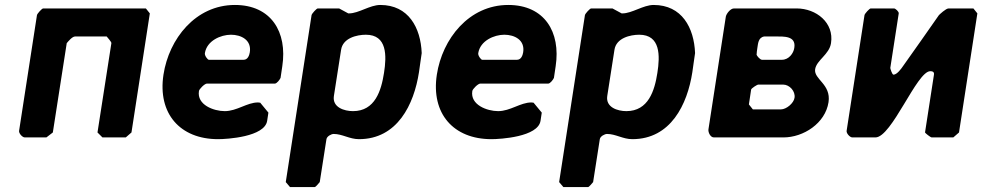

<svg xmlns="http://www.w3.org/2000/svg" viewBox="-20 -554 3960 774"><path d="M283 -407H410C412 -404 430 -385 429 -380L373 -20L393 0H487L510 -20L584 -500L568 -520H154C149 -520 130 -499 129 -493L57 -27C55 -17 70 0 80 0H167L193 -20L249 -380C255 -387 271 -407 283 -407Z M639 -253C615 -96 706 7 859 7C895 7 1047 -2 1057 -67L1062 -100L1029 -140C1029 -140 1022 -141 1020 -141C976 -141 935 -106 886 -106C842 -106 773 -131 782 -187C783 -195 805 -217 814 -217H1088C1096 -217 1108 -233 1111 -240L1118 -287C1139 -425 1073 -534 927 -534C768 -534 661 -397 639 -253ZM806 -340C814 -390 870 -414 911 -414C952 -414 995 -393 987 -343C985 -331 979 -313 962 -313H822C817 -313 804 -330 806 -340Z M1269 180 1296 7C1298 -5 1316 -14 1325 -14C1360 -14 1389 7 1427 7C1582 7 1649 -133 1669 -263C1671 -275 1678 -329 1680 -340C1676 -442 1627 -534 1513 -534C1471 -534 1426 -500 1387 -500H1384L1347 -520H1261C1256 -520 1237 -499 1236 -493L1132 180L1149 200H1249C1253 200 1268 181 1269 180ZM1455 -414C1541 -414 1539 -329 1528 -260C1517 -189 1492 -106 1403 -106C1368 -106 1319 -121 1326 -167L1355 -353C1362 -401 1419 -414 1455 -414Z M1741 -253C1717 -96 1808 7 1961 7C1997 7 2149 -2 2159 -67L2164 -100L2131 -140C2131 -140 2124 -141 2122 -141C2078 -141 2037 -106 1988 -106C1944 -106 1875 -131 1884 -187C1885 -195 1907 -217 1916 -217H2190C2198 -217 2210 -233 2213 -240L2220 -287C2241 -425 2175 -534 2029 -534C1870 -534 1763 -397 1741 -253ZM1908 -340C1916 -390 1972 -414 2013 -414C2054 -414 2097 -393 2089 -343C2087 -331 2081 -313 2064 -313H1924C1919 -313 1906 -330 1908 -340Z M2371 180 2398 7C2400 -5 2418 -14 2427 -14C2462 -14 2491 7 2529 7C2684 7 2751 -133 2771 -263C2773 -275 2780 -329 2782 -340C2778 -442 2729 -534 2615 -534C2573 -534 2528 -500 2489 -500H2486L2449 -520H2363C2358 -520 2339 -499 2338 -493L2234 180L2251 200H2351C2355 200 2370 181 2371 180ZM2557 -414C2643 -414 2641 -329 2630 -260C2619 -189 2594 -106 2505 -106C2470 -106 2421 -121 2428 -167L2457 -353C2464 -401 2521 -414 2557 -414Z M3330 -380C3343 -462 3271 -520 3191 -520H2939C2924 -520 2908 -498 2906 -487L2836 -33C2834 -22 2843 0 2858 0H3138C3219 0 3307 -57 3320 -142C3331 -215 3260 -234 3266 -275C3272 -312 3323 -334 3330 -380ZM2999 -133 3008 -193C3009 -198 3032 -213 3037 -213H3137C3163 -213 3187 -186 3183 -160C3180 -138 3150 -113 3128 -113H3015ZM3030 -333C3030 -337 3032 -356 3033 -360C3036 -377 3036 -403 3061 -407H3104C3140 -407 3190 -410 3182 -361C3179 -339 3160 -313 3132 -313H3052C3044 -313 3032 -328 3030 -333Z M3569 -280 3603 -500C3604 -507 3590 -520 3584 -520H3490C3485 -520 3466 -499 3465 -493L3393 -27C3391 -17 3406 0 3416 0H3509C3575 0 3676 -267 3730 -267C3738 -267 3747 -265 3745 -253L3709 -20C3709 -18 3731 0 3736 0H3823L3846 -20L3920 -500L3904 -520H3804C3793 -520 3768 -496 3765 -493C3744 -462 3642 -318 3620 -287C3614 -278 3596 -253 3582 -253C3576 -253 3569 -278 3569 -280Z"/></svg>

Font: Asimov Print
Style: CIt
Weight: 500
Designer: Google
Version: Version 2.000980: 2014